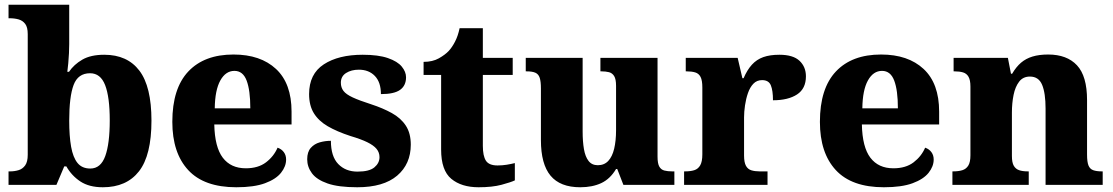

<svg xmlns="http://www.w3.org/2000/svg" viewBox="-20 -780 4697 810"><path d="M414 10Q356 10 319 -14.5Q282 -39 260 -78H251L218 0H16V-57H23Q41 -57 58 -62Q75 -67 86 -82Q97 -97 97 -127V-636Q97 -665 86.5 -679Q76 -693 59 -698Q42 -703 20 -703H16V-760H272V-594Q272 -578 271 -556Q270 -534 268 -513Q266 -492 264 -477H271Q292 -508 327.5 -528.5Q363 -549 420 -549Q517 -549 568 -482Q619 -415 619 -271Q619 -125 566.5 -57.5Q514 10 414 10ZM361 -69Q405 -69 424 -121.5Q443 -174 443 -272Q443 -371 423.5 -421Q404 -471 360 -471Q309 -471 290.5 -421.5Q272 -372 272 -271Q272 -206 280 -161Q288 -116 307 -92.5Q326 -69 361 -69Z M977 10Q841 10 774 -62.5Q707 -135 707 -266Q707 -407 774.5 -478.5Q842 -550 965 -550Q1079 -550 1144.5 -489Q1210 -428 1210 -309V-255H884Q886 -159 920 -114.5Q954 -70 1017 -70Q1069 -70 1102 -95Q1135 -120 1151 -157Q1168 -151 1177.5 -138Q1187 -125 1187 -107Q1187 -78 1165.5 -51Q1144 -24 1098 -7Q1052 10 977 10ZM1036 -323Q1036 -399 1020.5 -440Q1005 -481 969 -481Q932 -481 909.5 -440.5Q887 -400 886 -323Z M1487 10Q1408 10 1362 -6Q1316 -22 1296 -49Q1276 -76 1276 -108Q1276 -139 1291 -156Q1306 -173 1329 -179.5Q1352 -186 1376 -186Q1376 -120 1407 -88Q1438 -56 1488 -56Q1538 -56 1559.5 -74Q1581 -92 1581 -117Q1581 -137 1568.5 -152Q1556 -167 1529.5 -180Q1503 -193 1459 -206Q1401 -225 1362.5 -247.5Q1324 -270 1304 -302.5Q1284 -335 1284 -383Q1284 -468 1346 -508.5Q1408 -549 1510 -549Q1576 -549 1616.5 -535Q1657 -521 1675 -499Q1693 -477 1693 -454Q1693 -419 1668 -401Q1643 -383 1587 -383Q1587 -433 1561.5 -459.5Q1536 -486 1494 -486Q1462 -486 1440 -472Q1418 -458 1418 -431Q1418 -411 1429 -396.5Q1440 -382 1468 -369Q1496 -356 1546 -340Q1595 -324 1633 -303Q1671 -282 1692 -250Q1713 -218 1713 -170Q1713 -88 1655.5 -39Q1598 10 1487 10Z M1999 10Q1927 10 1884 -25.5Q1841 -61 1841 -149V-464H1767V-519Q1805 -519 1831.5 -534Q1858 -549 1873 -565Q1887 -580 1899.5 -604Q1912 -628 1919 -661H2017V-536H2143V-464H2017V-165Q2017 -122 2030 -102Q2043 -82 2079 -82Q2099 -82 2117.5 -85Q2136 -88 2152 -92V-19Q2135 -11 2096 -0.5Q2057 10 1999 10Z M2428 10Q2343 10 2302.5 -39Q2262 -88 2262 -189V-407Q2262 -436 2257 -451.5Q2252 -467 2239 -473Q2226 -479 2201 -479H2198V-536H2438V-226Q2438 -183 2443.5 -151Q2449 -119 2463 -101Q2477 -83 2502 -83Q2529 -83 2546 -101Q2563 -119 2571 -152.5Q2579 -186 2579 -231V-418Q2579 -446 2571 -459Q2563 -472 2549 -475.5Q2535 -479 2517 -479H2513V-536H2754V-119Q2754 -90 2761.5 -77Q2769 -64 2783 -60.5Q2797 -57 2815 -57H2825V0H2610L2584 -67H2579Q2554 -25 2516.5 -7.5Q2479 10 2428 10Z M2866 0V-57H2870Q2893 -57 2909 -62Q2925 -67 2934 -82.5Q2943 -98 2943 -129V-411Q2943 -441 2935.5 -455.5Q2928 -470 2913 -474.5Q2898 -479 2876 -479H2873V-536H3092L3112 -450H3117Q3132 -485 3152 -507Q3172 -529 3200 -539Q3228 -549 3268 -549Q3326 -549 3353 -523.5Q3380 -498 3380 -458Q3380 -406 3342.5 -381.5Q3305 -357 3241 -357Q3241 -398 3232 -420Q3223 -442 3195 -442Q3173 -442 3158.5 -427Q3144 -412 3135.5 -387.5Q3127 -363 3123 -335.5Q3119 -308 3119 -285V-124Q3119 -95 3127 -80.5Q3135 -66 3150 -61.5Q3165 -57 3184 -57H3218V0Z M3709 10Q3573 10 3506 -62.5Q3439 -135 3439 -266Q3439 -407 3506.5 -478.5Q3574 -550 3697 -550Q3811 -550 3876.5 -489Q3942 -428 3942 -309V-255H3616Q3618 -159 3652 -114.5Q3686 -70 3749 -70Q3801 -70 3834 -95Q3867 -120 3883 -157Q3900 -151 3909.5 -138Q3919 -125 3919 -107Q3919 -78 3897.5 -51Q3876 -24 3830 -7Q3784 10 3709 10ZM3768 -323Q3768 -399 3752.5 -440Q3737 -481 3701 -481Q3664 -481 3641.5 -440.5Q3619 -400 3618 -323Z M3998 0V-57H4001Q4024 -57 4040 -62Q4056 -67 4065 -81.5Q4074 -96 4074 -125V-415Q4074 -442 4066 -456Q4058 -470 4043 -474.5Q4028 -479 4006 -479H4003V-536H4232L4245 -469H4250Q4267 -498 4287.5 -515.5Q4308 -533 4336 -541.5Q4364 -550 4402 -550Q4481 -550 4523.5 -504.5Q4566 -459 4566 -358V-128Q4566 -97 4572 -82Q4578 -67 4592 -62Q4606 -57 4628 -57H4632V0H4391V-322Q4391 -387 4376.5 -422Q4362 -457 4325 -457Q4296 -457 4279.5 -435.5Q4263 -414 4256 -379.5Q4249 -345 4249 -305V-122Q4249 -94 4257 -80.5Q4265 -67 4279.5 -62Q4294 -57 4316 -57H4320V0Z"/></svg>

Font: Noto Serif Kannada ExtraBold
Style: Regular
Weight: 800
Version: Version 2.003